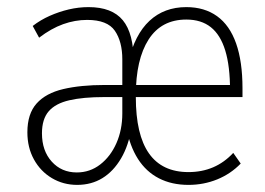

<svg xmlns="http://www.w3.org/2000/svg" viewBox="-20 -512 746 540"><path d="M197 8Q158 8 126 -11Q94 -30 75.5 -63.5Q57 -97 57 -140Q57 -192 83 -221Q109 -250 158 -261.5Q207 -273 275 -273H334V-239H273Q214 -239 175 -230Q136 -221 117 -199Q98 -177 98 -137Q98 -88 125.5 -57.5Q153 -27 196 -27Q233 -27 262 -49.5Q291 -72 307.5 -109.5Q324 -147 324 -193V-345Q324 -395 303 -425.5Q282 -456 225 -456Q191 -456 157.5 -444Q124 -432 90 -406L72 -439Q94 -456 120 -467.5Q146 -479 173.5 -485.5Q201 -492 229 -492Q295 -492 325.5 -455Q356 -418 356 -338H341Q359 -415 400.5 -453.5Q442 -492 504 -492Q555 -492 590.5 -466.5Q626 -441 644 -390Q662 -339 662 -264V-239H352V-273H640L627 -258Q627 -326 613.5 -370Q600 -414 573 -435.5Q546 -457 504 -457Q434 -457 398 -401Q362 -345 362 -244V-239Q362 -133 399 -80.5Q436 -28 510 -28Q548 -28 579.5 -41.5Q611 -55 636 -82L657 -52Q629 -23 591 -7.5Q553 8 510 8Q463 8 427 -10.5Q391 -29 368 -65Q345 -101 335 -154H350Q342 -103 320.5 -66.5Q299 -30 268 -11Q237 8 197 8Z"/></svg>

Font: Nunito Sans 12pt ExtraLight Condensed
Style: Regular
Weight: 200
Width: 3
Version: Version 3.101;gftools[0.9.27]